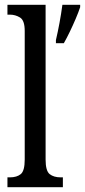

<svg xmlns="http://www.w3.org/2000/svg" viewBox="-20 -780 354 800"><path d="M11 0V-41H21Q50 -41 66.5 -54.5Q83 -68 83 -115V-651Q83 -695 63.5 -707Q44 -719 21 -719H11V-760H170V-115Q170 -68 187 -54.5Q204 -41 233 -41H242V0ZM213 -613Q221 -647 228 -685Q235 -723 240 -760H314V-750Q307 -729 295.5 -702Q284 -675 271 -648Q258 -621 246 -600H213Z"/></svg>

Font: Noto Serif Ethiopic ExtraCondensed
Style: Regular
Weight: 400
Width: 2
Designer: Monotype Design Team
Foundry: Monotype Imaging Inc.
Version: Version 2.102; ttfautohint (v1.8.4.7-5d5b)